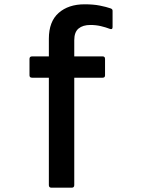

<svg xmlns="http://www.w3.org/2000/svg" viewBox="-20 -687 670 892"><path d="M219 185Q207 185 207 173V-326H129Q117 -326 117 -337V-413Q117 -425 129 -425H207V-507Q207 -587 252.5 -627Q298 -667 373 -667Q414 -667 444 -661Q474 -655 494 -648Q503 -645 503 -637V-561Q503 -548 490 -553Q472 -560 449 -565.5Q426 -571 400 -571Q365 -571 345 -554.5Q325 -538 325 -500V-425H457Q468 -425 468 -413V-337Q468 -326 457 -326H325V173Q325 185 313 185Z"/></svg>

Font: Sofia Sans
Style: Bold
Weight: 700
Designer: Botio Nikoltchev, Ani Petrova
Foundry: lettersoup
Version: Version 4.100; ttfautohint (v1.8.4.7-5d5b)